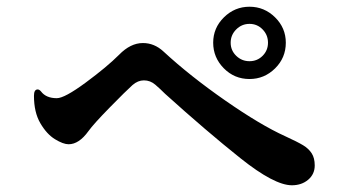

<svg xmlns="http://www.w3.org/2000/svg" viewBox="-20 -693 1040 571"><path d="M614 -566Q614 -610 646 -641.5Q678 -673 722 -673Q766 -673 798 -641.5Q830 -610 830 -566Q830 -521 798 -489.5Q766 -458 722 -458Q677 -458 645.5 -490Q614 -522 614 -566ZM777 -566Q777 -589 761 -605.5Q745 -622 722 -622Q699 -622 682.5 -605.5Q666 -589 666 -566Q666 -543 682.5 -527Q699 -511 722 -511Q745 -511 761 -527Q777 -543 777 -566ZM471 -414Q456 -429 442 -441Q427 -454 408 -454Q390 -454 374 -440Q355 -423 306.5 -373.5Q258 -324 243 -303Q215 -264 184 -264Q168 -264 143.5 -279Q119 -294 100 -326.5Q81 -359 81 -408Q81 -427 92 -427Q97 -427 102 -421Q117 -401 149 -401Q172 -401 235 -447.5Q298 -494 334 -530Q368 -565 405 -565Q439 -565 466 -540Q545 -467 650 -394Q755 -321 828 -288Q865 -271 881.5 -261Q898 -251 907 -237Q916 -223 916 -201Q916 -175 896.5 -158.5Q877 -142 848 -142Q796 -142 695 -222.5Q594 -303 471 -414Z"/></svg>

Font: Shippori Antique B1
Style: Regular
Weight: 400
Designer: FONTDASU
Foundry: FONTDASU / Google Inc. / but / Adobe
Version: Version 2.001